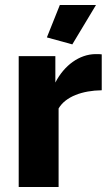

<svg xmlns="http://www.w3.org/2000/svg" viewBox="-20 -750 440 770"><path d="M270 -572 365 -730H220L168 -600ZM388 -388V-532C382 -533 376 -533 362 -533C299 -532 238 -489 202 -419V-525H55V0H215V-315C243 -363 311 -387 388 -388Z"/></svg>

Font: FIGSv2-sans-serif ExtraBold
Style: Regular
Weight: 800
Designer: Matt McInerney, Pablo Impallari, Rodrigo Fuenzalida,Mirko Velimirovic
Foundry: Matt McInerney, Pablo Impallari, Rodrigo Fuenzalida
Version: Version 4.021;hotconv 1.0.109;makeotfexe 2.5.65596